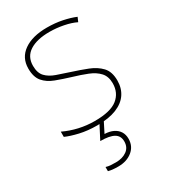

<svg xmlns="http://www.w3.org/2000/svg" viewBox="-191 -628 840 957"><g transform="rotate(-30 229.0 -149.0)"><path d="M411 -134Q411 -90 389 -57.5Q367 -25 323 -7.5Q279 10 213 10Q158 10 113 -0.5Q68 -11 39 -24V-54Q79 -35 123 -25Q167 -15 213 -15Q304 -15 344 -47Q384 -79 384 -134Q384 -173 362.5 -196.5Q341 -220 304.5 -234.5Q268 -249 224 -262Q178 -276 139.5 -290.5Q101 -305 78.5 -331.5Q56 -358 56 -407Q56 -469 105 -503.5Q154 -538 238 -538Q285 -538 326 -529.5Q367 -521 398 -508L387 -483Q359 -497 318.5 -505Q278 -513 238 -513Q166 -513 124.5 -486.5Q83 -460 83 -407Q83 -366 103.5 -344.5Q124 -323 158.5 -311Q193 -299 233 -286Q277 -272 318 -256Q359 -240 385 -212.5Q411 -185 411 -134ZM314 145Q314 188 282 214Q250 240 201 240Q182 240 168.5 238.5Q155 237 144 234V210Q157 214 169.5 215Q182 216 201 216Q239 216 264 198Q289 180 289 146Q289 114 264 99.5Q239 85 186 85L230 0H255L222 65Q251 66 271.5 76Q292 86 303 103.5Q314 121 314 145Z"/></g></svg>

Font: Noto Sans Hebrew Thin
Style: Regular
Weight: 250
Designer: Monotype Design Team
Foundry: Monotype Imaging Inc.
Version: Version 2.003